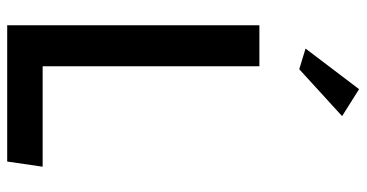

<svg xmlns="http://www.w3.org/2000/svg" viewBox="-256 -746 993 520"><g transform="rotate(90 240.0 -486.5)"><path d="M112 -818 168 -801 295 -917 222 -963ZM160 -106V-693H49V-10H418L432 -106Z"/></g></svg>

Font: Bluebird
Style: LiNrw
Weight: 300
Designer: Jasper
Foundry: Cannot Into Space Fonts
Version: Version 0.98